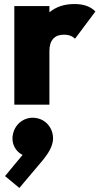

<svg xmlns="http://www.w3.org/2000/svg" viewBox="-20 -519 493 952"><path d="M51 0H225V-266C225 -320 251 -347 297 -347C322 -347 340 -339 352 -327L453 -462C429 -487 395 -499 349 -499C298 -499 258 -485 225 -458V-489H51ZM5 354 76 413 189 279C224 237 236 210 241 187C252 130 216 77 163 67C106 55 54 93 44 148C34 193 59 234 92 249Z"/></svg>

Font: MV Cash ExtraBold
Style: Regular
Weight: 800
Designer: Rodrigo Fuenzalida
Foundry: fragTYPE
Version: Version 1.100;Glyphs 3.1.2 (3151)